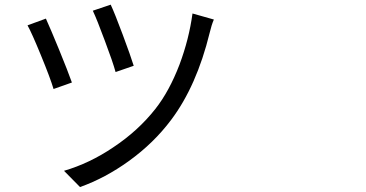

<svg xmlns="http://www.w3.org/2000/svg" viewBox="-20 -754 1540 807"><path d="M316.4 32.2 249 -36.1Q356.4 -67.4 456.1 -134.8Q560.5 -204.1 632.8 -295.9Q691.4 -370.1 734.4 -482.4Q774.4 -588.9 789.1 -697.3L878.9 -671.9Q869.1 -649.4 861.3 -616.2Q806.6 -392.6 699.2 -250Q626 -152.3 521.5 -77.1Q422.9 -5.9 316.4 32.2ZM205.1 -379.9Q191.4 -425.8 152.3 -521Q113.3 -616.2 95.7 -647.5L172.9 -675.8Q192.4 -632.8 228.5 -544.9Q265.6 -454.1 282.2 -407.2ZM465.8 -451.2Q454.1 -494.1 420.9 -582Q387.7 -671.9 370.1 -709L445.3 -734.4Q461.9 -699.2 495.6 -608.9Q529.3 -518.6 542 -477.5Z"/></svg>

Font: Bpmf GenYo Gothic R
Style: R
Weight: 400
Foundry: But Ko
Version: Version 1.320